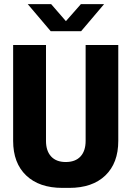

<svg xmlns="http://www.w3.org/2000/svg" viewBox="-20 -905 640 935"><path d="M284 10Q171 10 107.5 -50.5Q44 -111 44 -219V-686H204V-219Q204 -170 229 -143Q254 -116 300 -116Q347 -116 372 -143Q397 -170 397 -219V-686H556V-219Q556 -111 493 -50.5Q430 10 317 10ZM227 -753 115 -885H229L301 -802L374 -885H487L375 -753Z"/></svg>

Font: Chivo Mono Medium
Style: Bold
Weight: 700
Monospace: yes
Version: Version 1.008